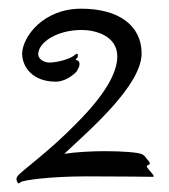

<svg xmlns="http://www.w3.org/2000/svg" viewBox="-20 -708 390 442"><path d="M328 -301C339 -300 333 -305 323 -317C316 -325 317 -327 321 -328C328 -330 324 -336 320 -340C316 -343 317 -347 307 -353C299 -357 263 -360 222 -360C190 -360 156 -358 128 -354C188 -410 306 -512 306 -585C306 -648 255 -688 167 -688C79 -688 32 -623 31 -585C31 -553 56 -520 108 -520C122 -520 137 -526 152 -539C159 -545 158 -548 161 -552C163 -556 163 -559 163 -561C163 -565 161 -568 158 -569C154 -571 152 -569 157 -574C161 -578 160 -589 153 -582C142 -572 112 -564 93 -564C83 -564 68 -571 68 -583C68 -611 112 -639 168 -639C199 -639 250 -626 250 -578C250 -542 224 -492 156 -424C92 -358 27 -313 20 -302C18 -299 18 -297 18 -295C18 -292 20 -289 21 -287C23 -285 23 -285 28 -289C34 -293 93 -302 180 -302C266 -302 318 -301 328 -301Z"/></svg>

Font: Oregano
Style: Regular
Weight: 400
Designer: Astigmatic (AOETI)
Foundry: Astigmatic (AOETI)
Version: Version 1.000